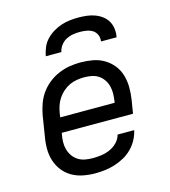

<svg xmlns="http://www.w3.org/2000/svg" viewBox="-111 -829 822 927"><g transform="rotate(-15 300.0 -366.0)"><path d="M252 8Q220 8 190 2Q160 -4 135 -18.5Q110 -33 92 -56Q74 -79 65 -107.5Q56 -136 56 -167Q56 -198 62 -230L78 -330Q83 -357 92.5 -384Q102 -411 119 -435Q136 -459 159.5 -477.5Q183 -496 210 -507.5Q237 -519 264.5 -523.5Q292 -528 319 -528Q351 -528 381 -522.5Q411 -517 436.5 -502Q462 -487 480.5 -464Q499 -441 507.5 -412.5Q516 -384 516.5 -353Q517 -322 512 -290L501 -223H145L144 -218Q140 -198 139.5 -178.5Q139 -159 144 -141Q149 -123 159.5 -108Q170 -93 185.5 -83Q201 -73 220 -69.5Q239 -66 259 -66Q280 -66 301.5 -69Q323 -72 344 -81Q365 -90 381.5 -107Q398 -124 403 -145H486Q481 -121 468.5 -98Q456 -75 437.5 -56.5Q419 -38 396 -25.5Q373 -13 349 -5.5Q325 2 300.5 5Q276 8 252 8ZM157 -297H429L430 -302Q433 -322 433.5 -341Q434 -360 429.5 -378Q425 -396 415 -411Q405 -426 390.5 -436Q376 -446 357.5 -450Q339 -454 319 -454Q301 -454 282 -451Q263 -448 245.5 -440Q228 -432 212.5 -418.5Q197 -405 186 -388.5Q175 -372 169 -354Q163 -336 160 -318ZM166 -600Q170 -621 178.5 -642Q187 -663 203 -680Q219 -697 239 -709Q259 -721 280 -728Q301 -735 323 -737.5Q345 -740 366 -740Q387 -740 408 -737.5Q429 -735 448 -728Q467 -721 483 -709Q499 -697 509 -680Q519 -663 521.5 -642Q524 -621 520 -600H442Q445 -617 438.5 -632.5Q432 -648 419 -656.5Q406 -665 389 -668Q372 -671 355 -671Q338 -671 320 -668Q302 -665 286 -656.5Q270 -648 258.5 -632.5Q247 -617 244 -600Z"/></g></svg>

Font: Iosevka Aile Oblique
Style: Regular
Weight: 400
Italic angle: -9°
Designer: Belleve Invis
Foundry: Belleve Invis
Version: Version 31.1.0; ttfautohint (v1.8.4)